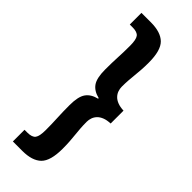

<svg xmlns="http://www.w3.org/2000/svg" viewBox="-282 -732 908 908"><g transform="rotate(45 172.0 -278.0)"><path d="M46 152V74H65Q96 74 107 59.5Q118 45 118 4Q118 -37 116 -75Q114 -113 114 -159Q114 -216 132 -241.5Q150 -267 188 -276V-280Q150 -289 132 -314.5Q114 -340 114 -397Q114 -443 116 -481Q118 -519 118 -560Q118 -601 107 -615.5Q96 -630 65 -630H46V-708H109Q175 -708 206 -677.5Q237 -647 237 -566Q237 -539 235.5 -518Q234 -497 232 -477.5Q230 -458 228.5 -438.5Q227 -419 227 -395Q227 -382 231.5 -369Q236 -356 246 -345.5Q256 -335 272.5 -328.5Q289 -322 313 -321V-235Q289 -234 272.5 -227.5Q256 -221 246 -210.5Q236 -200 231.5 -187Q227 -174 227 -161Q227 -137 228.5 -117.5Q230 -98 232 -78.5Q234 -59 235.5 -38Q237 -17 237 10Q237 91 206 121.5Q175 152 109 152Z"/></g></svg>

Font: hySource Sans Pro
Style: Bold
Weight: 700
Designer: Paul D. Hunt
Foundry: Adobe Systems Incorporated
Version: Version 2.021;PS 2.000;hotconv 1.0.86;makeotf.lib2.5.63406